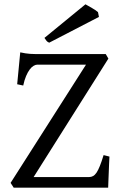

<svg xmlns="http://www.w3.org/2000/svg" viewBox="-20 -864 563 884"><path d="M483.9 -143.1Q482.9 -127.4 482.2 -108.4Q481.4 -89.4 480.7 -70.1Q480 -50.8 479.2 -32.5Q478.5 -14.2 478 0H43L28.8 -22L376 -566.4H151.9Q144 -566.4 134.8 -561Q125.5 -555.7 116.7 -543.9Q107.9 -532.2 100.1 -513.9Q92.3 -495.6 86.9 -470.2L59.1 -476.1L73.2 -623Q86.4 -620.1 97.4 -618.4Q108.4 -616.7 118.9 -616Q129.4 -615.2 140.6 -615.2H466.8L479 -594.2L134.8 -48.8H390.1Q400.4 -48.8 408.7 -53.5Q417 -58.1 424.6 -69.3Q432.1 -80.6 439.9 -100.1Q447.8 -119.6 457 -149.9ZM206.5 -667.5Q198.2 -670.9 194.6 -675.5Q190.9 -680.2 184.6 -689.5L373.5 -844.2Q378.4 -841.3 386.7 -836.7Q395 -832 403.8 -826.9Q412.6 -821.8 419.9 -816.9Q427.2 -812 431.2 -808.1L435.5 -786.1Z"/></svg>

Font: Gentium Plus Eur
Style: Regular
Weight: 400
Designer: J. Victor Gaultney, Annie Olsen, Iska Routamaa, Becca Hirsbrunner
Foundry: SIL International
Version: Version 5.000